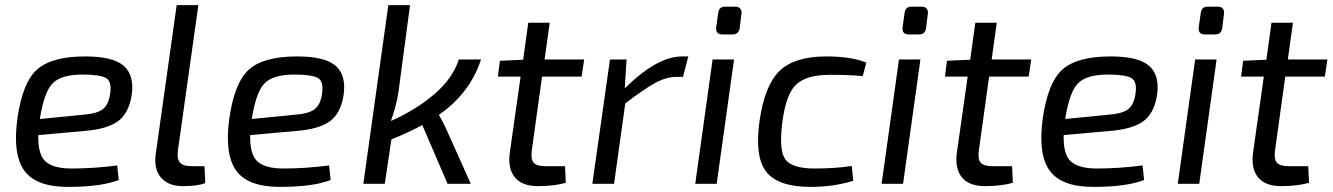

<svg xmlns="http://www.w3.org/2000/svg" viewBox="-20 -720 5219 752"><path d="M439 -72 445 -15Q376 12 246 12Q121 12 75 -52Q29 -116 48 -255Q68 -397 125.5 -448Q183 -499 314 -499Q425 -499 466.5 -460.5Q508 -422 495 -343Q483 -274 440.5 -244Q398 -214 310 -207L130 -191Q128 -114 159 -87Q190 -60 260 -60Q346 -60 439 -72ZM136 -254 309 -271Q359 -275 381.5 -291.5Q404 -308 411 -350Q419 -401 395 -414.5Q371 -428 303 -428Q221 -428 187 -394.5Q153 -361 136 -254Z M757 -700 677 -132Q672 -98 684.5 -83.5Q697 -69 732 -69H781L784 -3Q755 9 696 9Q639 9 610.5 -24.5Q582 -58 590 -117L672 -700Z M1269 -72 1275 -15Q1206 12 1076 12Q951 12 905 -52Q859 -116 878 -255Q898 -397 955.5 -448Q1013 -499 1144 -499Q1255 -499 1296.5 -460.5Q1338 -422 1325 -343Q1313 -274 1270.5 -244Q1228 -214 1140 -207L960 -191Q958 -114 989 -87Q1020 -60 1090 -60Q1176 -60 1269 -72ZM966 -254 1139 -271Q1189 -275 1211.5 -291.5Q1234 -308 1241 -350Q1249 -401 1225 -414.5Q1201 -428 1133 -428Q1051 -428 1017 -394.5Q983 -361 966 -254Z M1777 -487H1864Q1821 -355 1699 -270Q1714 -245 1728 -214L1824 0H1733L1634 -230Q1584 -203 1513 -174L1487 0H1403L1501 -700H1586L1541 -362Q1532 -303 1511 -246Q1610 -290 1682 -352Q1754 -414 1777 -487Z M2103 -420 2063 -132Q2058 -97 2070 -83Q2082 -69 2117 -69H2193L2196 -4Q2150 9 2087 9Q2024 9 1996 -26Q1968 -61 1977 -124L2019 -420H1930L1938 -482L2029 -486L2049 -631H2133L2113 -487H2268L2258 -420Z M2676 -499 2655 -419H2630Q2590 -419 2546 -395Q2502 -371 2429 -315L2385 0H2300L2369 -487H2434L2427 -374Q2554 -499 2651 -499Z M2820 -694H2860Q2873 -694 2879.5 -686Q2886 -678 2884 -666L2877 -609Q2873 -585 2849 -585H2810Q2782 -585 2785 -613L2793 -669Q2796 -694 2820 -694ZM2787 0H2703L2771 -487H2855Z M3316 -70 3322 -12Q3245 12 3155 12Q3027 12 2981 -47.5Q2935 -107 2955 -247Q2975 -386 3033.5 -442.5Q3092 -499 3217 -499Q3313 -499 3373 -475L3359 -422Q3305 -427 3231 -427Q3139 -427 3098.5 -389Q3058 -351 3044 -240Q3030 -130 3056.5 -95Q3083 -60 3170 -60Q3253 -60 3316 -70Z M3550 -694H3590Q3603 -694 3609.5 -686Q3616 -678 3614 -666L3607 -609Q3603 -585 3579 -585H3540Q3512 -585 3515 -613L3523 -669Q3526 -694 3550 -694ZM3517 0H3433L3501 -487H3585Z M3854 -420 3814 -132Q3809 -97 3821 -83Q3833 -69 3868 -69H3944L3947 -4Q3901 9 3838 9Q3775 9 3747 -26Q3719 -61 3728 -124L3770 -420H3681L3689 -482L3780 -486L3800 -631H3884L3864 -487H4019L4009 -420Z M4455 -72 4461 -15Q4392 12 4262 12Q4137 12 4091 -52Q4045 -116 4064 -255Q4084 -397 4141.5 -448Q4199 -499 4330 -499Q4441 -499 4482.5 -460.5Q4524 -422 4511 -343Q4499 -274 4456.5 -244Q4414 -214 4326 -207L4146 -191Q4144 -114 4175 -87Q4206 -60 4276 -60Q4362 -60 4455 -72ZM4152 -254 4325 -271Q4375 -275 4397.5 -291.5Q4420 -308 4427 -350Q4435 -401 4411 -414.5Q4387 -428 4319 -428Q4237 -428 4203 -394.5Q4169 -361 4152 -254Z M4710 -694H4750Q4763 -694 4769.5 -686Q4776 -678 4774 -666L4767 -609Q4763 -585 4739 -585H4700Q4672 -585 4675 -613L4683 -669Q4686 -694 4710 -694ZM4677 0H4593L4661 -487H4745Z M5014 -420 4974 -132Q4969 -97 4981 -83Q4993 -69 5028 -69H5104L5107 -4Q5061 9 4998 9Q4935 9 4907 -26Q4879 -61 4888 -124L4930 -420H4841L4849 -482L4940 -486L4960 -631H5044L5024 -487H5179L5169 -420Z"/></svg>

Font: Exo 2.0
Style: Italic
Weight: 400
Italic angle: -8°
Designer: Natanael Gama
Version: Version 1.001;PS 001.001;hotconv 1.0.70;makeotf.lib2.5.58329